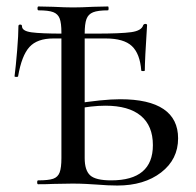

<svg xmlns="http://www.w3.org/2000/svg" viewBox="-20 -570 605 594"><path d="M279 1Q265 0 245.5 -1Q226 -2 204 -2L144 -1Q127 0 98 0Q95 0 95 -6Q95 -12 98 -12Q130 -12 144.5 -17Q159 -22 164.5 -36.5Q170 -51 170 -81V-469Q170 -499 164.5 -513Q159 -527 144.5 -532.5Q130 -538 99 -538Q96 -538 96 -544Q96 -550 99 -550L144 -549Q182 -547 206 -547Q231 -547 269 -549L314 -550Q316 -550 316 -544Q316 -538 314 -538Q283 -538 268 -532Q253 -526 247.5 -511Q242 -496 242 -466V-81Q242 -43 259 -27.5Q276 -12 324 -12Q453 -12 453 -121Q453 -181 415.5 -212Q378 -243 306 -243Q264 -243 209 -232L205 -248Q298 -263 352 -263Q441 -263 486 -232.5Q531 -202 531 -142Q531 -77 478.5 -36.5Q426 4 343 4Q315 4 279 1ZM37 -489Q37 -494 42.5 -494Q48 -494 48 -489Q48 -474 77.5 -470Q107 -466 173 -466H210H275Q354 -466 386 -470.5Q418 -475 423 -492Q425 -496 430 -496Q435 -496 435 -492Q428 -384 428 -352Q428 -350 422.5 -350Q417 -350 417 -352Q413 -404 388 -427.5Q363 -451 307 -451H145Q95 -451 71 -424.5Q47 -398 36 -334Q36 -332 30.5 -332Q25 -332 25 -334Q29 -365 33 -413.5Q37 -462 37 -489Z"/></svg>

Font: Cormorant SC Medium
Style: Regular
Weight: 500
Designer: Christian Thalmann (Catharsis Fonts)
Foundry: Catharsis Fonts
Version: Version 4.000